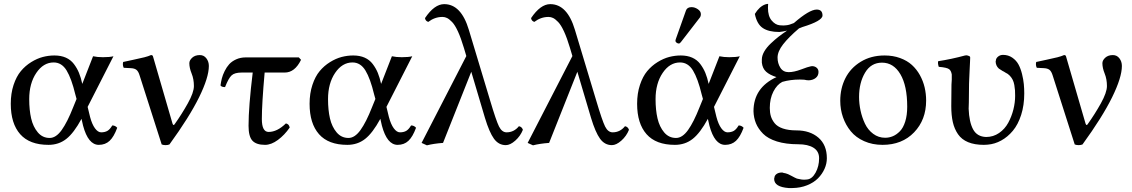

<svg xmlns="http://www.w3.org/2000/svg" viewBox="-20 -719 5696 966"><path d="M127 -220.2Q127 -165.5 136.7 -123.3Q146.5 -81.1 170.2 -53Q193.8 -24.9 230 -24.9Q261.7 -24.9 290.3 -64.7Q318.8 -104.5 348.1 -179.2L365.2 -221.2L358.9 -244.1Q339.8 -323.7 315.2 -364.3Q290.5 -404.8 250 -404.8Q198.2 -404.8 162.6 -352.1Q127 -299.3 127 -220.2ZM34.2 -196.8Q34.2 -249 48.3 -291.7Q62.5 -334.5 85 -361.3Q107.4 -388.2 137 -406.5Q166.5 -424.8 195.6 -432.4Q224.6 -439.9 253.9 -439.9Q286.6 -439.9 311.3 -429Q335.9 -418 351.8 -397Q367.7 -376 377.4 -352.3Q387.2 -328.6 394 -296.9L448.2 -436Q469.7 -431.2 498 -431.2Q532.7 -431.2 550.8 -436L420.9 -181.2L433.1 -130.9Q442.9 -93.8 457.8 -73.5Q472.7 -53.2 488.8 -53.2Q507.3 -53.2 520 -60.3Q532.7 -67.4 544.9 -87.9Q559.6 -87.9 569.8 -76.2Q553.2 -30.8 531.5 -10.5Q509.8 9.8 477.1 9.8Q423.8 9.8 397.9 -86.9L390.1 -121.1Q351.6 -49.8 313.5 -20Q275.4 9.8 224.1 9.8Q128.9 9.8 81.5 -43.9Q34.2 -97.7 34.2 -196.8Z M682.6 -338.9Q676.3 -359.9 666.7 -367.4Q657.2 -375 639.6 -376L602.5 -377.9Q595.7 -391.6 599.6 -407.2Q618.7 -411.6 652.8 -418.7Q687 -425.8 706.8 -430.9Q726.6 -436 739.7 -441.9Q745.1 -441.9 747.3 -439.7Q749.5 -437.5 751.5 -429.2L847.7 -98.1Q852.5 -83.5 859.4 -95.2Q894 -143.6 924.8 -198.7Q955.6 -253.9 955.6 -286.1Q955.6 -320.8 944.1 -349.1Q932.6 -377.4 932.6 -400.9Q932.6 -415.5 947 -428.7Q961.4 -441.9 985.4 -441.9Q1005.9 -441.9 1018.3 -425.5Q1030.8 -409.2 1030.8 -387.2Q1030.8 -329.6 981.7 -229.7Q932.6 -129.9 832.5 7.8Q823.7 11.2 813.5 11.2Q802.2 11.2 793.5 7.8Z M1251.5 -354H1196.3Q1160.6 -354 1145.3 -339.8Q1129.9 -325.7 1112.3 -280.8Q1094.7 -280.8 1089.4 -289.1Q1091.8 -307.1 1096.2 -324.5Q1100.6 -341.8 1110.4 -361.6Q1120.1 -381.3 1133.3 -396Q1146.5 -410.6 1168.2 -420.4Q1189.9 -430.2 1216.3 -430.2H1483.4L1494.6 -418Q1463.4 -354 1412.6 -354H1311.5Q1297.4 -195.8 1297.4 -120.1Q1297.4 -55.2 1331.5 -55.2Q1374.5 -55.2 1418.5 -98.1Q1434.6 -94.7 1437.5 -77.1Q1411.6 -39.6 1378.2 -14.9Q1344.7 9.8 1313.5 9.8Q1269.5 9.8 1250 -11.2Q1230.5 -32.2 1230.5 -85.9Q1230.5 -182.1 1251.5 -354Z M1630.4 -220.2Q1630.4 -165.5 1640.1 -123.3Q1649.9 -81.1 1673.6 -53Q1697.3 -24.9 1733.4 -24.9Q1765.1 -24.9 1793.7 -64.7Q1822.3 -104.5 1851.6 -179.2L1868.7 -221.2L1862.3 -244.1Q1843.3 -323.7 1818.6 -364.3Q1793.9 -404.8 1753.4 -404.8Q1701.7 -404.8 1666 -352.1Q1630.4 -299.3 1630.4 -220.2ZM1537.6 -196.8Q1537.6 -249 1551.8 -291.7Q1565.9 -334.5 1588.4 -361.3Q1610.8 -388.2 1640.4 -406.5Q1669.9 -424.8 1699 -432.4Q1728 -439.9 1757.3 -439.9Q1790 -439.9 1814.7 -429Q1839.4 -418 1855.2 -397Q1871.1 -376 1880.9 -352.3Q1890.6 -328.6 1897.5 -296.9L1951.7 -436Q1973.1 -431.2 2001.5 -431.2Q2036.1 -431.2 2054.2 -436L1924.3 -181.2L1936.5 -130.9Q1946.3 -93.8 1961.2 -73.5Q1976.1 -53.2 1992.2 -53.2Q2010.7 -53.2 2023.4 -60.3Q2036.1 -67.4 2048.3 -87.9Q2063 -87.9 2073.2 -76.2Q2056.6 -30.8 2034.9 -10.5Q2013.2 9.8 1980.5 9.8Q1927.2 9.8 1901.4 -86.9L1893.6 -121.1Q1855 -49.8 1816.9 -20Q1778.8 9.8 1727.5 9.8Q1632.3 9.8 1585 -43.9Q1537.6 -97.7 1537.6 -196.8Z M2610.8 -65.9Q2598.1 -34.2 2572.5 -11.5Q2546.9 11.2 2524.9 11.2Q2488.8 11.2 2465.3 -21Q2441.9 -53.2 2419.9 -126L2351.1 -357.9L2209 0Q2162.6 3.4 2127.9 12.2L2101.1 0L2326.2 -437L2314 -478Q2299.3 -527.3 2284.2 -560.3Q2269 -593.3 2254.6 -608.2Q2240.2 -623 2229.2 -628.4Q2218.3 -633.8 2206.1 -633.8Q2167.5 -633.8 2134.8 -608.9Q2120.6 -612.8 2118.2 -627.9Q2165.5 -698.2 2214.8 -698.2Q2300.3 -698.2 2338.9 -568.8L2445.8 -213.9Q2476.1 -111.8 2490.7 -82.5Q2505.4 -53.2 2528.8 -53.2Q2565.9 -53.2 2590.8 -84Q2605.5 -81.5 2610.8 -65.9Z M3144.5 -65.9Q3131.8 -34.2 3106.2 -11.5Q3080.6 11.2 3058.6 11.2Q3022.5 11.2 2999 -21Q2975.6 -53.2 2953.6 -126L2884.8 -357.9L2742.7 0Q2696.3 3.4 2661.6 12.2L2634.8 0L2859.9 -437L2847.7 -478Q2833 -527.3 2817.9 -560.3Q2802.7 -593.3 2788.3 -608.2Q2773.9 -623 2762.9 -628.4Q2752 -633.8 2739.7 -633.8Q2701.2 -633.8 2668.5 -608.9Q2654.3 -612.8 2651.9 -627.9Q2699.2 -698.2 2748.5 -698.2Q2834 -698.2 2872.6 -568.8L2979.5 -213.9Q3009.8 -111.8 3024.4 -82.5Q3039.1 -53.2 3062.5 -53.2Q3099.6 -53.2 3124.5 -84Q3139.2 -81.5 3144.5 -65.9Z M3278.3 -220.2Q3278.3 -165.5 3288.1 -123.3Q3297.9 -81.1 3321.5 -53Q3345.2 -24.9 3381.3 -24.9Q3413.1 -24.9 3441.7 -64.7Q3470.2 -104.5 3499.5 -179.2L3516.6 -221.2L3510.3 -244.1Q3491.2 -323.7 3466.6 -364.3Q3441.9 -404.8 3401.4 -404.8Q3349.6 -404.8 3314 -352.1Q3278.3 -299.3 3278.3 -220.2ZM3185.5 -196.8Q3185.5 -249 3199.7 -291.7Q3213.9 -334.5 3236.3 -361.3Q3258.8 -388.2 3288.3 -406.5Q3317.9 -424.8 3346.9 -432.4Q3376 -439.9 3405.3 -439.9Q3438 -439.9 3462.6 -429Q3487.3 -418 3503.2 -397Q3519 -376 3528.8 -352.3Q3538.6 -328.6 3545.4 -296.9L3599.6 -436Q3621.1 -431.2 3649.4 -431.2Q3684.1 -431.2 3702.1 -436L3572.3 -181.2L3584.5 -130.9Q3594.2 -93.8 3609.1 -73.5Q3624 -53.2 3640.1 -53.2Q3658.7 -53.2 3671.4 -60.3Q3684.1 -67.4 3696.3 -87.9Q3710.9 -87.9 3721.2 -76.2Q3704.6 -30.8 3682.9 -10.5Q3661.1 9.8 3628.4 9.8Q3575.2 9.8 3549.3 -86.9L3541.5 -121.1Q3502.9 -49.8 3464.8 -20Q3426.8 9.8 3375.5 9.8Q3280.3 9.8 3232.9 -43.9Q3185.5 -97.7 3185.5 -196.8ZM3459.5 -683.1Q3475.6 -683.1 3491 -672.6Q3506.3 -662.1 3506.3 -647.9Q3506.3 -637.2 3500.5 -629.9L3406.2 -507.8Q3400.4 -500 3395.5 -500Q3389.6 -500 3384 -504.2Q3378.4 -508.3 3378.4 -513.2Q3378.4 -517.1 3380.4 -522.9L3431.2 -666Q3437 -683.1 3459.5 -683.1Z M4101.1 77.1Q4101.1 42 4073 24.4Q4044.9 6.8 3996.1 6.8Q3934.1 6.8 3888.9 -7.3Q3843.8 -21.5 3819.3 -46.1Q3794.9 -70.8 3783.4 -98.6Q3772 -126.5 3771 -159.2Q3771 -277.8 3886.7 -331.1Q3852.5 -341.8 3834.5 -358.2Q3816.4 -374.5 3813 -403.8V-420.9Q3813.5 -439.9 3825.4 -460.4Q3837.4 -481 3858.4 -500.7Q3879.4 -520.5 3897.7 -534.7Q3916 -548.8 3939.9 -564.9Q3917 -559.6 3900.9 -558.1Q3847.2 -558.1 3817.6 -578.1Q3788.1 -598.1 3777.8 -648.9Q3800.3 -686 3830.1 -696.8Q3831.5 -697.3 3833.5 -697.8Q3835.4 -698.2 3836.9 -698.5Q3838.4 -698.7 3839.8 -699.2H3844.7Q3844.7 -696.3 3844.2 -689.5Q3843.8 -682.6 3843.8 -679.2Q3843.8 -638.2 3862.1 -616.2Q3880.4 -594.2 3902.8 -591.8Q3924.8 -589.8 3935.1 -591.8Q3950.2 -592.8 3974.1 -603Q4052.2 -670.9 4088.9 -670.9Q4118.2 -670.9 4118.2 -641.1Q4118.2 -613.8 4017.1 -583Q4010.3 -579.6 4000 -576.2Q3947.8 -531.7 3919.9 -495.8Q3892.1 -460 3892.1 -429.2Q3892.1 -400.4 3906.2 -378.2Q3920.4 -356 3947.8 -356Q3974.6 -356 4010.7 -369.6Q4046.9 -383.3 4057.1 -384.8Q4061.5 -386.2 4067.9 -386.2Q4081.1 -385.3 4089.6 -377.4Q4098.1 -369.6 4098.1 -356.9Q4098.1 -337.9 4084.2 -326.9Q4070.3 -315.9 4049.8 -314.9Q4038.6 -314.9 4026.9 -317.9Q4023.4 -317.9 4015.6 -318.4Q4007.8 -318.8 4003.9 -318.8Q3957 -318.8 3916 -307.1Q3889.2 -293.5 3871.1 -258.3Q3853 -223.1 3853 -175.8Q3853 -152.8 3858.4 -134.5Q3863.8 -116.2 3877.4 -99.1Q3891.1 -82 3918.9 -72.5Q3946.8 -63 3986.8 -63Q4055.2 -63 4097.7 -26.4Q4140.1 10.3 4140.1 77.1Q4140.1 104.5 4128.4 130.6Q4116.7 156.7 4095.5 178.2Q4074.2 199.7 4040.8 213.1Q4007.3 226.6 3966.8 227.1H3947.8Q3875 221.7 3875 181.2Q3875 177.7 3876 176.8Q3876.5 164.1 3887 156.5Q3897.5 148.9 3914.1 148.9Q3918 148.9 3921.9 150.9Q3932.6 152.3 3944.8 157.2Q3951.2 159.7 3962.4 166Q3973.6 172.4 3979 174.8Q3988.8 180.7 4002 182.1Q4013.7 185.1 4025.9 185.1Q4028.3 185.1 4033.2 184.6Q4038.1 184.1 4040 184.1Q4065.4 182.1 4083.3 149.9Q4101.1 117.7 4101.1 77.1Z M4207.5 -211.9Q4207.5 -274.4 4233.4 -325.7Q4259.3 -377 4310.8 -408.4Q4362.3 -439.9 4430.7 -439.9Q4473.1 -439.9 4508.5 -427Q4543.9 -414.1 4567.9 -392.3Q4591.8 -370.6 4608.2 -341.1Q4624.5 -311.5 4632.1 -279.3Q4639.6 -247.1 4639.6 -212.9Q4639.6 -116.2 4579.1 -53.2Q4518.6 9.8 4420.4 9.8Q4369.1 9.8 4327.6 -8.8Q4286.1 -27.3 4260.5 -58.6Q4234.9 -89.8 4221.2 -129.2Q4207.5 -168.5 4207.5 -211.9ZM4417.5 -403.8Q4362.3 -403.8 4332.3 -353.3Q4302.2 -302.7 4302.2 -231Q4302.2 -197.3 4309.6 -162.8Q4316.9 -128.4 4331.8 -96.9Q4346.7 -65.4 4373.3 -45.7Q4399.9 -25.9 4433.6 -25.9Q4453.6 -25.9 4472.2 -33.7Q4490.7 -41.5 4507.6 -58.6Q4524.4 -75.7 4534.4 -107.4Q4544.4 -139.2 4544.4 -182.1Q4544.4 -287.6 4510 -345.7Q4475.6 -403.8 4417.5 -403.8Z M5133.3 -249Q5133.3 -189.5 5117.7 -140.9Q5102.1 -92.3 5075.9 -61Q5049.8 -29.8 5017.3 -12Q4984.9 5.9 4949.2 8.8Q4943.4 9.8 4930.2 9.8Q4883.3 9.8 4850.8 -3.7Q4818.4 -17.1 4800 -43.7Q4781.7 -70.3 4773.9 -104.5Q4766.1 -138.7 4766.1 -185.1Q4766.1 -257.8 4767.1 -293Q4768.6 -306.2 4768.6 -317.9V-344.2Q4765.6 -362.3 4756.3 -370.1Q4745.6 -379.4 4703.1 -382.8Q4697.3 -400.4 4700.2 -411.1Q4767.1 -421.4 4835.4 -439.9Q4846.2 -441.9 4849.1 -439Q4861.3 -437.5 4861.3 -429.2Q4860.4 -421.4 4860.4 -407.2Q4860.4 -402.3 4858.6 -370.4Q4856.9 -338.4 4856.4 -320.8Q4856.4 -304.7 4855.5 -296.9Q4855.5 -282.2 4855 -251Q4854.5 -219.7 4854.5 -203.1Q4853.5 -191.9 4853.5 -171.9Q4856 -105 4876 -68.1Q4896 -31.2 4941.4 -29.8Q4977.5 -29.8 5006.6 -49.8Q5035.6 -69.8 5052.7 -101.3Q5069.8 -132.8 5078.6 -168Q5087.4 -203.1 5087.4 -236.8Q5087.4 -252.9 5086.7 -264.6Q5085.9 -276.4 5083.3 -291.3Q5080.6 -306.2 5075.4 -316.9Q5070.3 -327.6 5060.8 -337.9Q5051.3 -348.1 5038.1 -354Q5031.2 -358.9 5024.4 -361.8Q5019 -364.7 5005.4 -374Q4989.3 -388.7 4989.3 -411.1L4990.2 -412.1Q4990.2 -424.8 5001 -433.8Q5011.7 -442.9 5026.4 -442.9Q5052.7 -442.9 5073 -429Q5093.3 -415 5104.2 -394.8Q5115.2 -374.5 5122.1 -346.7Q5128.9 -318.8 5131.1 -295.9Q5133.3 -272.9 5133.3 -249Z M5276.4 -338.9Q5270 -359.9 5260.5 -367.4Q5251 -375 5233.4 -376L5196.3 -377.9Q5189.5 -391.6 5193.4 -407.2Q5212.4 -411.6 5246.6 -418.7Q5280.8 -425.8 5300.5 -430.9Q5320.3 -436 5333.5 -441.9Q5338.9 -441.9 5341.1 -439.7Q5343.3 -437.5 5345.2 -429.2L5441.4 -98.1Q5446.3 -83.5 5453.1 -95.2Q5487.8 -143.6 5518.6 -198.7Q5549.3 -253.9 5549.3 -286.1Q5549.3 -320.8 5537.8 -349.1Q5526.4 -377.4 5526.4 -400.9Q5526.4 -415.5 5540.8 -428.7Q5555.2 -441.9 5579.1 -441.9Q5599.6 -441.9 5612.1 -425.5Q5624.5 -409.2 5624.5 -387.2Q5624.5 -329.6 5575.4 -229.7Q5526.4 -129.9 5426.3 7.8Q5417.5 11.2 5407.2 11.2Q5396 11.2 5387.2 7.8Z"/></svg>

Font: Common Serif News
Style: Regular
Weight: 450
Designer: Philipp H. Poll, Khaled Hosny
Foundry: Stefan Peev, Context Ltd.
Version: Version 1.026